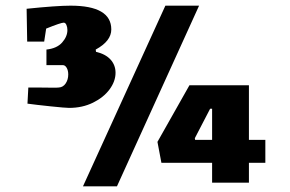

<svg xmlns="http://www.w3.org/2000/svg" viewBox="-20 -645 1023 678"><path d="M388 -388Q388 -358 367 -329.5Q346 -301 308.5 -282.5Q271 -264 224 -264Q211 -264 158.5 -269.5Q106 -275 77 -279L80 -336H106Q123 -336 154 -335.5Q185 -335 188 -336Q203 -337 212 -350.5Q221 -364 221 -382Q221 -396 215.5 -405.5Q210 -415 202 -415H144V-470Q181 -474 199.5 -495Q218 -516 218 -539Q218 -549 214.5 -557Q211 -565 205 -565Q195 -565 143 -544L136 -498H76L74 -614Q180 -625 229 -625Q373 -625 373 -541Q373 -500 318 -470L319 -462Q353 -454 370.5 -434.5Q388 -415 388 -388ZM917 -151V-70H859V0H729V-70H550L536 -144L649 -344H859V-151ZM669 -151H729V-261H722L668 -157ZM273 13 564 -625H683L393 13Z"/></svg>

Font: Grenze ExtraBold
Style: Regular
Weight: 800
Designer: Renata Polastri
Foundry: Omnibus-Type
Version: Version 1.002; ttfautohint (v1.8)